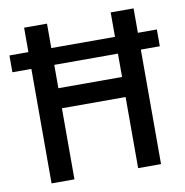

<svg xmlns="http://www.w3.org/2000/svg" viewBox="-81 -790 836 867"><g transform="rotate(-10 337.0 -357.0)"><path d="M86 0H191V-326H483V0H588V-525H675V-602H588V-714H483V-602H191V-714H86V-602H-1V-525H86ZM191 -418V-525H483V-418Z"/></g></svg>

Font: Noto Sans Khmer SemiCondensed Medium
Style: Regular
Weight: 500
Width: 4
Designer: Danh Hong and the Monotype Design Team
Foundry: Monotype Imaging Inc.
Version: Version 2.004